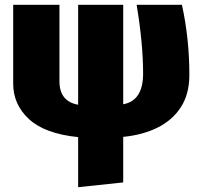

<svg xmlns="http://www.w3.org/2000/svg" viewBox="-20 -554 835 801"><path d="M306 227V18Q167 4 101 -57Q35 -118 35 -205V-534H228V-215Q228 -131 306 -117V-534H494V-119Q577 -134 577 -247Q577 -372 550 -534H739Q770 -392 770 -242Q770 -162 735 -107.5Q700 -53 638 -22Q576 9 494 17V207Z"/></svg>

Font: Trujillo Black
Style: Regular
Weight: 900
Designer: Fira Sans original fonts by bBox Type GmbH, Carrois Corporate GbR, & Edenspiekermann AG / Changes by Cristiano Sobral
Foundry: Fira Sans original fonts by bBox Type GmbH, Carrois Corporate GbR, & Edenspiekermann AG / Changes by Cristiano Sobral
Version: Version 4.301;July 28, 2020;FontCreator 13.0.0.2655 64-bit